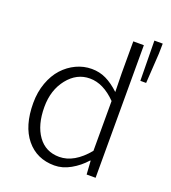

<svg xmlns="http://www.w3.org/2000/svg" viewBox="-141 -875 883 992"><g transform="rotate(20 300.0 -378.5)"><path d="M540 -549.8 537.1 -770H583L582 -714.8L571.8 -549.8ZM271 13.2Q174.3 13.2 116.7 -57.1Q59.1 -127.4 59.1 -253.9Q59.1 -313.5 77.6 -364.5Q96.2 -415.5 127.4 -449.7Q158.7 -483.9 199.2 -502.9Q239.7 -522 284.2 -522Q327.1 -522 363.5 -504.4Q399.9 -486.8 438 -451.2L436 -553.2V-729H494.1V0H444.8L439.9 -74.2H437Q403.3 -36.1 359.6 -11.5Q315.9 13.2 271 13.2ZM279.8 -37.1Q361.8 -37.1 436 -127V-400.9Q366.2 -472.2 292 -472.2Q219.7 -472.2 169.9 -409.4Q120.1 -346.7 120.1 -253.9Q120.1 -154.8 162.4 -95.9Q204.6 -37.1 279.8 -37.1Z"/></g></svg>

Font: Office Code Pro D Light
Style: Regular
Weight: 300
Designer: Nathan Rutzky & Paul D. Hunt
Foundry: Adobe Systems Incorporated
Version: Version 1.004;PS 001.004;hotconv 1.0.70;makeotf.lib2.5.58329